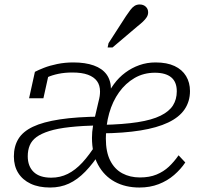

<svg xmlns="http://www.w3.org/2000/svg" viewBox="-20 -826 903 858"><path d="M303 -502Q269 -502 240.5 -496Q212 -490 191.5 -480.5Q171 -471 156 -460Q154 -467 157.5 -473.5Q161 -480 167.5 -486Q174 -492 182 -495.5Q190 -499 199 -500L174 -387H110L136 -505Q151 -513 176.5 -523Q202 -533 236 -540Q270 -547 308 -547Q361 -547 399 -533.5Q437 -520 456.5 -493Q476 -466 476 -425L474 -380L402 -294L420 -371Q424 -386 425.5 -396.5Q427 -407 427 -417Q427 -445 413.5 -463.5Q400 -482 373 -492Q346 -502 303 -502ZM204 12Q153 12 117 -5Q81 -22 61.5 -53Q42 -84 42 -127Q42 -172 62 -205Q82 -238 127 -259.5Q172 -281 247.5 -292.5Q323 -304 434 -305L424 -266Q347 -264 292 -258Q237 -252 200.5 -240.5Q164 -229 143 -213.5Q122 -198 113 -176.5Q104 -155 104 -128Q104 -83 130.5 -57.5Q157 -32 209 -32Q249 -32 283 -49Q317 -66 348 -99.5Q379 -133 411 -184L431 -149Q396 -95 361 -59Q326 -23 288 -5.5Q250 12 204 12ZM603 12Q540 12 492.5 -14Q445 -40 418 -90Q391 -140 391 -210Q391 -237 395.5 -262Q400 -287 407.5 -309Q415 -331 426.5 -349.5Q438 -368 452 -383Q467 -420 489 -450Q511 -480 540 -501.5Q569 -523 603 -535Q637 -547 675 -547Q726 -547 760 -531Q794 -515 811.5 -486Q829 -457 829 -419Q829 -373 805 -337.5Q781 -302 731.5 -278.5Q682 -255 607.5 -243Q533 -231 433 -230L438 -268Q531 -270 595 -280Q659 -290 697.5 -309Q736 -328 753 -355Q770 -382 770 -418Q770 -460 745 -480.5Q720 -501 672 -501Q622 -501 581.5 -477.5Q541 -454 512 -413.5Q483 -373 468 -320Q453 -267 453 -207Q453 -147 472.5 -108.5Q492 -70 526.5 -51.5Q561 -33 605 -33Q648 -33 679.5 -46Q711 -59 734.5 -81Q758 -103 778 -132L808 -100Q788 -70 758 -44Q728 -18 689 -3Q650 12 603 12ZM543 -754Q554 -770 562.5 -781.5Q571 -793 581 -799.5Q591 -806 604 -806Q621 -806 631.5 -796Q642 -786 642 -771Q642 -759 635.5 -749Q629 -739 619 -729.5Q609 -720 595 -709L483 -614H461L465 -633Z"/></svg>

Font: Roboto Serif ExtraLight
Style: Italic
Weight: 250
Italic angle: -10°
Designer: Greg Gazdowicz
Foundry: Commercial Type
Version: Version 1.008